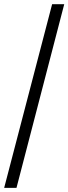

<svg xmlns="http://www.w3.org/2000/svg" viewBox="-20 -780 328 921"><path d="M230 -759.8H288.1L59.1 121.1H0Z"/></svg>

Font: Sitara
Style: Italic
Weight: 400
Italic angle: -11°
Designer: Neelakash Kshetrimayum
Foundry: Neelakash Kshetrimayum
Version: Version 1.000;PS Version 1.000;PS 1.0;hotconv 1.;hotconv 1.0